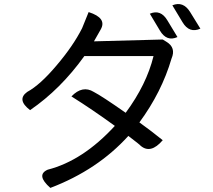

<svg xmlns="http://www.w3.org/2000/svg" viewBox="-20 -850 1040 938"><path d="M712 -783Q765 -806 798 -750L847 -669Q794 -645 761 -701L712 -783ZM822 -824Q875 -846 909 -791L959 -710Q905 -686 872 -741L822 -824ZM775 -657 793 -646Q841 -617 818 -564Q770 -400 661 -252Q722 -208 775 -165Q716 -96 667 -138Q666 -141 607 -186Q457 -20 226 68Q154 5 213 -21Q385 -65 541 -235Q434 -313 329 -379Q383 -435 438 -401Q477 -381 594 -299Q696 -437 730 -576H392Q276 -414 127 -312Q60 -363 113 -401Q176 -435 256 -530Q337 -625 381 -712L413 -791Q504 -762 472 -706L439 -648Z"/></svg>

Font: Swei Toothpaste CJK TC
Style: Regular
Weight: 400
Version: Version 1.0